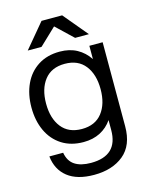

<svg xmlns="http://www.w3.org/2000/svg" viewBox="-136 -818 871 1116"><g transform="rotate(-15 299.0 -260.0)"><path d="M65 41H148Q157 93 193 116.5Q229 140 290 140Q452 140 452 -14V-74Q424 -33 380.5 -10.5Q337 12 280 12Q204 12 149.5 -23Q95 -58 66.5 -119.5Q38 -181 38 -260Q38 -339 66.5 -400.5Q95 -462 149.5 -497Q204 -532 280 -532Q339 -532 383 -508Q427 -484 456 -440V-520H536V-14Q536 100 468 156Q400 212 290 212Q188 212 131 167Q74 122 65 41ZM290 -64Q370 -64 412 -117.5Q454 -171 454 -260Q454 -349 412 -402.5Q370 -456 290 -456Q210 -456 168 -402.5Q126 -349 126 -260Q126 -171 168 -117.5Q210 -64 290 -64ZM471 -586H388L287 -682L186 -586H103L225 -732H349Z"/></g></svg>

Font: Aspekta 400
Style: Regular
Weight: 400
Designer: Ivo Dolenc
Version: Version 2.000